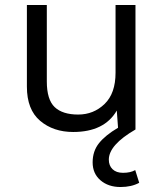

<svg xmlns="http://www.w3.org/2000/svg" viewBox="-20 -520 657 771"><path d="M523 163 539 214Q508 231 464 231Q415 231 383.5 204Q352 177 352 132Q352 87 377.5 55Q403 23 454 -7L449 -76Q399 10 274 10Q194 10 141 -35Q88 -80 88 -172V-500H168V-193Q168 -120 199.5 -90Q231 -60 294 -60Q356 -60 400 -102.5Q444 -145 444 -228V-500H524V0Q417 62 417 121Q417 145 432 159.5Q447 174 474 174Q504 174 523 163Z"/></svg>

Font: Elaine Sans
Style: Regular
Weight: 400
Designer: Wei Huang
Foundry: Wei Huang
Version: Version 2.001;December 24, 2019;FontCreator 12.0.0.2547 64-b